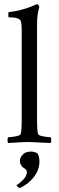

<svg xmlns="http://www.w3.org/2000/svg" viewBox="-20 -698 289 941"><path d="M132.3 44.9Q149.4 44.9 163.6 53.7Q173.3 68.4 173.3 93.8Q173.3 134.8 145 170.7Q116.7 206.5 76.7 223.6Q71.3 222.2 66.2 217Q61 211.9 61 209Q76.2 201.2 94 182.4Q111.8 163.6 111.8 144.5Q111.8 137.7 106.4 132.6Q101.1 127.4 94.7 123.8Q88.4 120.1 83 110.8Q77.6 101.6 77.6 87.9Q77.6 75.7 90.8 60.3Q104 44.9 132.3 44.9ZM86.4 -544.9Q86.4 -584 81.5 -595.7Q74.2 -613.3 22 -613.3Q21.5 -613.3 21 -619.4Q20.5 -625.5 20.8 -631.8Q21 -638.2 22.9 -638.7Q90.3 -645.5 161.6 -677.7Q165 -677.7 168.7 -672.6Q172.4 -667.5 172.4 -662.1Q161.6 -630.9 161.6 -577.1V-113.3Q161.6 -56.6 166.5 -41Q168.5 -34.2 191.2 -29.8Q213.9 -25.4 228 -25.4Q231 -21.5 231.2 -11.2Q231.4 -1 228 2.9Q127.9 -2 123.5 -2Q106.4 -2 90.6 -1.2Q74.7 -0.5 54.2 1Q33.7 2.4 20 2.9Q16.6 -1 16.8 -11.2Q17.1 -21.5 20 -25.4Q34.2 -25.4 56.9 -29.8Q79.6 -34.2 81.5 -41Q86.4 -56.6 86.4 -113.3Z"/></svg>

Font: Amiri
Style: Regular
Weight: 400
Designer: Khaled Hosny
Version: Version 000.108